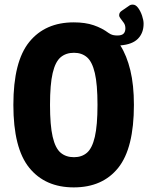

<svg xmlns="http://www.w3.org/2000/svg" viewBox="-20 -805 643 833"><path d="M300 8Q176 8 107 -77Q38 -162 38 -350Q38 -538 107 -623Q176 -708 300 -708Q350 -708 386.5 -695.5Q423 -683 451 -662Q461 -655 470 -653Q479 -651 489 -651Q508 -651 516 -659Q524 -667 524 -682Q524 -696 517 -706Q510 -716 503.5 -724Q497 -732 497 -739Q497 -751 508 -758L540 -780Q546 -785 556 -785Q569 -785 579.5 -770.5Q590 -756 596.5 -736.5Q603 -717 603 -702Q603 -662 578.5 -637Q554 -612 502 -608Q530 -564 545.5 -500Q561 -436 561 -350Q561 -162 493 -77Q425 8 300 8ZM301 -123Q335 -123 357.5 -142.5Q380 -162 391.5 -211.5Q403 -261 403 -350Q403 -439 391.5 -488Q380 -537 357.5 -556.5Q335 -576 301 -576Q266 -576 243 -556.5Q220 -537 208.5 -488Q197 -439 197 -350Q197 -261 208.5 -211.5Q220 -162 243 -142.5Q266 -123 301 -123Z"/></svg>

Font: Asap Condensed VF Beta
Style: Regular
Weight: 400
Designer: Pablo Cosgaya
Foundry: Omnibus-Type
Version: Version 1.008